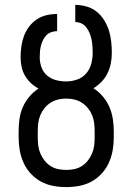

<svg xmlns="http://www.w3.org/2000/svg" viewBox="-20 -755 540 783"><path d="M250 8Q223 8 196.5 3Q170 -2 147 -14.5Q124 -27 105.5 -47Q87 -67 76 -91.5Q65 -116 60.5 -142Q56 -168 56 -195V-220Q56 -245 59.5 -270Q63 -295 73 -318Q83 -341 99.5 -360.5Q116 -380 137 -394Q120 -403 105.5 -416.5Q91 -430 81.5 -447Q72 -464 68 -483Q64 -502 64 -521Q64 -543 67 -565Q70 -587 77.5 -607.5Q85 -628 98.5 -646Q112 -664 130 -676Q148 -688 169.5 -693Q191 -698 213 -698V-628Q201 -628 189.5 -624Q178 -620 169.5 -611.5Q161 -603 155.5 -592Q150 -581 147 -569Q144 -557 143 -545Q142 -533 142 -521Q142 -501 149 -481Q156 -461 171.5 -447.5Q187 -434 207.5 -428.5Q228 -423 248 -423H250Q273 -423 294.5 -430.5Q316 -438 331 -455Q346 -472 352 -494.5Q358 -517 358 -540Q358 -553 357 -566.5Q356 -580 353.5 -593Q351 -606 346 -618.5Q341 -631 333 -642Q325 -653 313 -659Q301 -665 287 -665V-735Q310 -735 333 -728.5Q356 -722 374 -707.5Q392 -693 404.5 -673Q417 -653 424 -631Q431 -609 433.5 -586Q436 -563 436 -540Q436 -518 432 -497Q428 -476 418.5 -456.5Q409 -437 394 -421.5Q379 -406 361 -395Q382 -382 399 -362Q416 -342 426 -319Q436 -296 440 -270.5Q444 -245 444 -220V-195Q444 -168 439.5 -142Q435 -116 424 -91.5Q413 -67 394.5 -47Q376 -27 353 -14.5Q330 -2 303.5 3Q277 8 250 8ZM250 -62Q267 -62 283.5 -65.5Q300 -69 314 -78Q328 -87 338.5 -100.5Q349 -114 355.5 -129.5Q362 -145 364 -161.5Q366 -178 366 -195V-220Q366 -236 364 -253Q362 -270 355.5 -285.5Q349 -301 338.5 -314Q328 -327 314 -336Q300 -345 283.5 -349Q267 -353 250 -353Q233 -353 216.5 -349Q200 -345 186 -336Q172 -327 161.5 -314Q151 -301 144.5 -285.5Q138 -270 136 -253Q134 -236 134 -220V-195Q134 -178 136 -161.5Q138 -145 144.5 -129.5Q151 -114 161.5 -100.5Q172 -87 186 -78Q200 -69 216.5 -65.5Q233 -62 250 -62Z"/></svg>

Font: Iosevka Algr
Style: Regular
Weight: 400
Monospace: yes
Designer: Belleve Invis
Foundry: Belleve Invis
Version: Version 26.0.2; ttfautohint (v1.8.3)